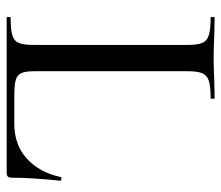

<svg xmlns="http://www.w3.org/2000/svg" viewBox="-64 -601 665 577"><g transform="rotate(90 268.5 -312.5)"><path d="M267 -23H352Q415 -23 456.5 -60.5Q498 -98 512 -162Q512 -165 517.5 -164.5Q523 -164 523 -161Q514 -73 514 -15Q514 -7 510.5 -3.5Q507 0 499 0H33Q31 0 31 -6Q31 -12 33 -12Q69 -12 86 -17Q103 -22 109 -36.5Q115 -51 115 -81V-544Q115 -574 109 -588Q103 -602 86 -607.5Q69 -613 33 -613Q31 -613 31 -619Q31 -625 33 -625L83 -624Q127 -622 154 -622Q181 -622 225 -624L275 -625Q277 -625 277 -619Q277 -613 275 -613Q239 -613 222.5 -607.5Q206 -602 200 -587.5Q194 -573 194 -543V-85Q194 -57 199.5 -44.5Q205 -32 220 -27.5Q235 -23 267 -23Z"/></g></svg>

Font: Cormorant Infant Medium
Style: Regular
Weight: 500
Designer: Christian Thalmann (Catharsis Fonts)
Foundry: Catharsis Fonts
Version: Version 4.000